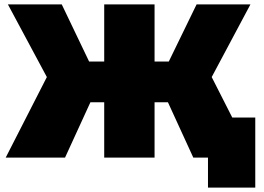

<svg xmlns="http://www.w3.org/2000/svg" viewBox="-20 -720 1205 877"><path d="M1146 -183V137H930V0H863L747 -253H686V0H456V-253H393L277 0H6L194 -368L16 -700H262L387 -439H456V-700H686V-439H751L878 -700H1124L947 -368L1041 -183Z"/></svg>

Font: CMG Sans Black
Style: Regular
Weight: 900
Designer: Julieta Ulanovsky
Foundry: Julieta Ulanovsky
Version: Version 7.200